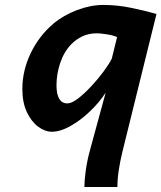

<svg xmlns="http://www.w3.org/2000/svg" viewBox="-20 -523 656 780"><path d="M434.1 -284.7 455.6 -372.1Q442.4 -378.9 415.5 -383.3Q388.7 -387.7 373.5 -387.7Q340.8 -387.7 314.9 -375.5Q289.1 -363.3 269 -342.8Q239.3 -311.5 224.4 -266.6Q209.5 -221.7 209.5 -176.8Q209.5 -103 253.9 -103Q271.5 -103 297.4 -123Q323.2 -143.1 350.8 -172.6Q378.4 -202.1 401.1 -232.9Q423.8 -263.7 434.1 -284.7ZM457 236.8H322.8Q322.8 212.4 328.1 172.1Q333.5 131.8 344.7 90.3L409.2 -146.5Q382.8 -106 344.5 -69.6Q306.2 -33.2 265.4 -10.5Q224.6 12.2 190.9 12.2Q162.6 12.2 135 -8.3Q107.4 -28.8 89.1 -67.6Q70.8 -106.4 70.8 -161.6Q70.8 -236.3 104.7 -306.9Q138.7 -377.4 196.8 -426.8Q238.3 -461.4 293.2 -482.2Q348.1 -502.9 399.9 -502.9Q456.1 -502.9 512.7 -491.2Q569.3 -479.5 615.7 -466.3L477.5 92.8Q467.8 132.8 462.4 168.5Q457 204.1 457 236.8Z"/></svg>

Font: Andika
Style: Bold Italic
Weight: 700
Italic angle: -14°
Designer: Victor Gaultney, Annie Olsen, Julie Remington, Don Collingsworth, Eric Hays, Becca Hirsbrunner
Foundry: SIL International
Version: Version 6.101